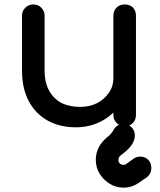

<svg xmlns="http://www.w3.org/2000/svg" viewBox="-20 -568 722 864"><path d="M320.3 4.9Q251 4.9 196.3 -24.4Q141.6 -53.7 110.4 -111.3Q79.1 -168 79.1 -251Q79.1 -333 79.1 -497.1Q79.1 -518.6 93.8 -533.2Q108.4 -547.9 129.9 -547.9Q152.3 -547.9 166 -533.2Q180.7 -518.6 180.7 -497.1Q180.7 -415 180.7 -251Q180.7 -195.3 202.1 -158.2Q222.7 -122.1 258.8 -103.5Q294.9 -86.9 339.8 -86.9Q382.8 -86.9 416 -103.5Q450.2 -121.1 469.7 -150.4Q490.2 -178.7 490.2 -214.8Q510.7 -214.8 552.7 -214.8Q552.7 -153.3 522.5 -102.5Q492.2 -52.7 439.5 -24.4Q386.7 4.9 320.3 4.9ZM541 0Q518.6 0 504.9 -14.6Q490.2 -29.3 490.2 -50.8Q490.2 -199.2 490.2 -497.1Q490.2 -519.5 504.9 -534.2Q518.6 -547.9 541 -547.9Q564.5 -547.9 578.1 -534.2Q591.8 -519.5 591.8 -497.1Q591.8 -348.6 591.8 -50.8Q591.8 -29.3 578.1 -14.6Q564.5 0 541 0ZM536.1 276.4Q502 276.4 473.6 258.8Q446.3 242.2 427.7 212.9Q411.1 184.6 411.1 151.4Q411.1 91.8 462.9 48.8Q473.6 41 480.5 32.2Q487.3 24.4 491.2 16.6Q504.9 -9.8 536.1 -9.8Q556.6 -9.8 571.3 3.9Q585.9 17.6 586.9 40Q586.9 63.5 571.3 85.9Q554.7 108.4 523.4 130.9Q517.6 134.8 515.6 140.6Q512.7 146.5 512.7 151.4Q512.7 161.1 519.5 168Q526.4 173.8 536.1 173.8Q540 173.8 543 172.9Q545.9 171.9 547.9 169.9Q558.6 162.1 579.1 147.5Q593.8 136.7 610.4 136.7Q632.8 136.7 647.5 151.4Q661.1 166 661.1 188.5Q661.1 211.9 642.6 228.5Q629.9 237.3 605.5 253.9Q574.2 276.4 536.1 276.4Z"/></svg>

Font: Abed
Style: Bold
Weight: 700
Designer: Johan Aakerlund
Version: Version 3.105